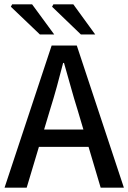

<svg xmlns="http://www.w3.org/2000/svg" viewBox="-20 -865 592 885"><path d="M1 0 218 -655H334L551 0H444L338 -357Q321 -411 306 -465.5Q291 -520 275 -575H271Q257 -520 242 -465.5Q227 -411 210 -357L103 0ZM121 -188V-268H427V-188ZM164 -706 30 -834 36 -845H128L230 -706ZM353 -706 220 -834 226 -845H318L419 -706Z"/></svg>

Font: Mada Medium
Style: Regular
Weight: 500
Designer: Khaled Hosny
Version: Version 1.5